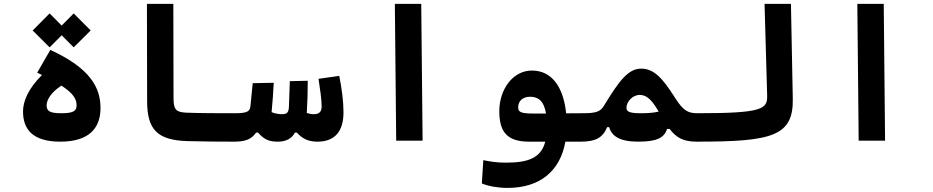

<svg xmlns="http://www.w3.org/2000/svg" viewBox="-20 -713 4728 973"><path d="M285.6 4.9C428.7 4.9 489.3 -61 489.3 -165.5C489.3 -265.6 441.4 -365.7 234.9 -460L168.5 -344.7C176.8 -340.8 185.1 -336.9 192.9 -333C122.1 -262.7 96.7 -198.7 96.7 -148.4C96.7 -58.6 144.5 4.9 285.6 4.9ZM353.5 -473.1 439.5 -558.6 353.5 -645 292.5 -583.5 231.4 -645 145.5 -558.6 231.4 -473.1 292.5 -534.2ZM291 -279.3C353.5 -238.8 368.2 -209.5 368.2 -179.2C368.2 -148.4 348.1 -139.2 289.6 -139.2C230 -139.2 216.3 -151.4 216.3 -179.2C216.3 -207 238.3 -244.1 291 -279.3Z M1166 4.9C1194.3 4.9 1206.1 -30.3 1206.1 -63.5C1206.1 -106.9 1194.3 -139.2 1171.9 -139.2C1094.2 -139.2 989.3 -139.2 923.8 -142.1C873 -144.5 859.4 -156.7 859.4 -215.3L858.4 -693.4H724.6L725.6 -198.2C726.1 -57.1 776.9 -2.9 927.7 2C999.5 4.4 1099.6 4.9 1166 4.9Z M1166 4.9C1220.2 4.9 1253.4 -5.4 1277.8 -41H1287.6C1318.8 -5.4 1343.8 4.9 1389.2 4.9C1424.8 4.9 1457.5 -7.8 1474.6 -41H1484.4C1512.7 -9.3 1543.9 4.9 1588.4 4.9C1675.3 4.9 1720.7 -45.4 1720.7 -143.6C1720.7 -199.2 1712.4 -262.7 1699.2 -328.6L1594.2 -313.5C1603 -254.4 1609.9 -210 1609.9 -173.3C1609.9 -146.5 1597.7 -134.3 1569.8 -134.3C1557.1 -134.3 1545.9 -136.7 1534.7 -140.6C1538.1 -195.3 1539.6 -249 1539.6 -303.7L1448.7 -301.8C1447.3 -259.3 1445.8 -217.3 1444.3 -174.8C1443.4 -144.5 1435.5 -134.3 1410.6 -134.3C1392.6 -134.3 1375.5 -137.2 1356.4 -144.5C1361.3 -194.3 1364.7 -243.7 1367.2 -293.5L1260.7 -291.5L1249 -174.3C1246.6 -148.4 1231.9 -139.2 1171.9 -139.2Z M1987.8 0H2121.6L2114.7 -693.4H1981Z M2551.8 239.3C2716.3 239.3 2818.8 153.8 2845.2 4.9H2924.8C2954.1 4.9 2971.2 -24.9 2971.2 -67.4C2971.2 -108.4 2959.5 -139.2 2929.7 -139.2L2849.1 -138.7C2835.4 -272 2776.4 -355.5 2675.8 -355.5C2577.6 -355.5 2510.3 -258.3 2510.3 -149.9C2510.3 -47.9 2546.9 4.9 2660.6 4.9H2743.2C2721.7 87.9 2656.7 111.3 2543 111.3C2499 111.3 2467.3 106.4 2429.2 98.6L2421.9 216.8C2455.6 231 2505.4 239.3 2551.8 239.3ZM2747.1 -137.7H2715.8H2682.1C2616.2 -137.7 2606 -146.5 2606 -169.9C2606 -199.2 2627 -222.7 2666 -222.7C2708.5 -222.7 2736.3 -201.2 2747.1 -137.7Z M2920.9 4.9C2994.6 4.9 3033.2 -11.7 3057.1 -68.8H3066.9C3079.6 -23.9 3119.6 4.9 3213.9 4.9C3312 4.9 3345.7 -15.6 3360.8 -59.6H3373.5C3405.8 -17.1 3440.9 4.9 3509.8 4.9C3533.2 4.9 3552.2 -10.3 3552.2 -65.9C3552.2 -115.2 3540.5 -139.2 3515.6 -139.2C3469.7 -139.2 3444.3 -148.9 3401.9 -215.8C3336.9 -318.8 3293 -365.2 3229.5 -365.2C3164.1 -365.2 3118.2 -304.7 3041 -177.7C3021.5 -145.5 2999.5 -139.2 2929.7 -139.2C2906.7 -139.2 2895.5 -83.5 2895.5 -56.2C2895.5 -12.7 2903.3 4.9 2920.9 4.9ZM3317.9 -147.5C3288.6 -140.6 3260.7 -139.2 3225.1 -139.2C3163.6 -139.2 3154.8 -150.4 3154.8 -167C3154.8 -195.8 3183.6 -231.9 3222.2 -231.9C3251 -231.9 3277.3 -215.3 3310.5 -159.7C3313 -155.8 3315.4 -151.4 3317.9 -147.5Z M3509.8 4.9C3892.1 4.9 4001.5 -22 3997.6 -213.4L3988.3 -693.4H3854.5L3867.7 -229.5C3869.6 -160.6 3846.2 -139.2 3515.6 -139.2C3496.1 -139.2 3481.4 -123.5 3481.4 -70.8C3481.4 -16.1 3490.7 4.9 3509.8 4.9Z M4331.5 0H4465.3L4458.5 -693.4H4324.7Z"/></svg>

Font: CaskaydiaCove Nerd Font
Style: Bold
Weight: 700
Designer: Aaron Bell
Foundry: Saja Typeworks
Version: Version 2111.1;Nerd Fonts 2.3.0